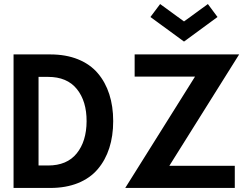

<svg xmlns="http://www.w3.org/2000/svg" viewBox="-20 -929 1242 949"><path d="M723.5 -845 771.5 -909 889.5 -823 1007.5 -909 1055 -845 889.5 -723.5ZM47 -660H228.5Q306 -660 365.8 -635.8Q425.5 -611.5 463.2 -567.2Q501 -523 520.2 -463.2Q539.5 -403.5 539.5 -330.5Q539.5 -257 520.2 -197.2Q501 -137.5 463.2 -93Q425.5 -48.5 365.8 -24.2Q306 0 228.5 0H47ZM645.5 -660H1162L817 -109.5H1140.5V0H599L944 -550.5H645.5ZM170.5 -549V-111H217.5Q311 -111 359.2 -170.8Q407.5 -230.5 408 -329.5Q408.5 -428.5 360 -488.8Q311.5 -549 217.5 -549Z"/></svg>

Font: League Spartan SemiBold
Style: Regular
Weight: 600
Foundry: The League of Moveable Type
Version: Version 2.002